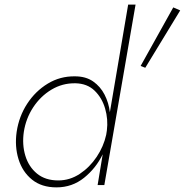

<svg xmlns="http://www.w3.org/2000/svg" viewBox="-20 -800 799 830"><path d="M52 -230Q43 -167 60 -112Q77 -57 118.5 -23.5Q160 10 224 10Q292 10 343.5 -31.5Q395 -73 424 -133L402 0H431L566 -780H534L455 -315Q450 -356 432 -391Q414 -426 382.5 -448Q351 -470 304 -470Q240 -471 186.5 -438.5Q133 -406 97.5 -351.5Q62 -297 52 -230ZM83 -230Q92 -288 123.5 -336Q155 -384 202.5 -412.5Q250 -441 306 -440Q357 -439 389 -408Q421 -377 434.5 -330.5Q448 -284 442 -236L439 -217Q428 -167 398 -122Q368 -77 325 -48.5Q282 -20 232 -20Q176 -20 140 -49.5Q104 -79 89.5 -127Q75 -175 83 -230ZM729 -768 588 -515 608 -507 759 -755Z"/></svg>

Font: Jost* 200 Thin Italic
Style: Italic
Weight: 200
Italic angle: -10°
Version: Version 3.200; ttfautohint (v0.97) -l 8 -r 50 -G 200 -x 14 -